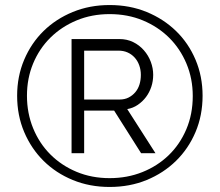

<svg xmlns="http://www.w3.org/2000/svg" viewBox="-20 -735 872 762"><path d="M415 7Q336 7 269 -20.5Q202 -48 153 -96.5Q104 -145 76 -211Q48 -277 48 -355Q48 -432 76 -498Q104 -564 153 -612Q202 -660 269 -687.5Q336 -715 415 -715Q495 -715 562 -687.5Q629 -660 678.5 -612Q728 -564 756 -498Q784 -432 784 -355Q784 -277 756 -211Q728 -145 678.5 -96.5Q629 -48 562 -20.5Q495 7 415 7ZM264 -580H454Q484 -580 508.5 -568Q533 -556 551 -535.5Q569 -515 578.5 -489.5Q588 -464 588 -438Q588 -413 580.5 -390.5Q573 -368 559.5 -350Q546 -332 527 -319Q508 -306 485 -302L597 -127H540L433 -296H314V-127H264ZM415 -28Q485 -28 545 -52Q605 -76 649.5 -119Q694 -162 719.5 -222Q745 -282 745 -354Q745 -423 720 -482.5Q695 -542 651 -585.5Q607 -629 547 -654Q487 -679 415 -679Q344 -679 284 -654Q224 -629 180 -585.5Q136 -542 111.5 -483Q87 -424 87 -355Q87 -286 111.5 -226Q136 -166 180 -122Q224 -78 284 -53Q344 -28 415 -28ZM454 -340Q475 -340 490.5 -348Q506 -356 517 -369Q528 -382 533.5 -399.5Q539 -417 539 -438Q539 -458 532.5 -476Q526 -494 514 -507Q502 -520 486 -527Q470 -534 450 -534H314V-340Z"/></svg>

Font: Rising Sun Light
Style: Regular
Weight: 300
Designer: Matt McInerney, Pablo Impallari, Rodrigo Fuenzalida (Raleway font), Stephen Hutchings (Greek), Cristiano Sobral (main ch
Foundry: The Rising Sun Project Authors
Version: Version 4.327; ttfautohint (v1.8.4.7-5d5b-dirty)